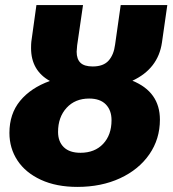

<svg xmlns="http://www.w3.org/2000/svg" viewBox="-20 -715 678 754"><path d="M500 -398Q608 -354 608 -245Q608 -169 566.5 -109Q525 -49 451.5 -15Q378 19 284 19Q201 19 140.5 -9Q80 -37 48.5 -85Q17 -133 17 -193Q17 -268 59 -319Q101 -370 176 -397Q102 -438 102 -526Q102 -542 103 -551L123 -695H306L283 -537Q281 -519 281 -512Q281 -483 296 -468.5Q311 -454 344 -454Q386 -454 406.5 -477Q427 -500 432 -540L454 -695H637L616 -548Q601 -445 500 -398ZM418 -243Q418 -282 395.5 -305Q373 -328 330 -328Q275 -328 241.5 -291.5Q208 -255 208 -197Q208 -159 230.5 -137Q253 -115 296 -115Q352 -115 385 -150Q418 -185 418 -243Z"/></svg>

Font: Trujillo ExtraBold
Style: Italic
Weight: 800
Italic angle: -8°
Designer: Fira Sans original fonts by bBox Type GmbH, Carrois Corporate GbR, & Edenspiekermann AG / Changes by Cristiano Sobral
Foundry: Fira Sans original fonts by bBox Type GmbH, Carrois Corporate GbR, & Edenspiekermann AG / Changes by Cristiano Sobral
Version: Version 4.301;July 28, 2020;FontCreator 13.0.0.2655 64-bit